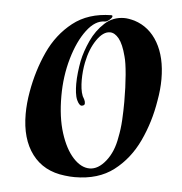

<svg xmlns="http://www.w3.org/2000/svg" viewBox="-42 -509 530 559"><g transform="rotate(5 223.5 -229.5)"><path d="M196 10Q189 10 182 9.5Q175 9 167 8Q105 1 71.5 -43.5Q38 -88 38 -161Q38 -192 44 -226Q55 -289 80 -343.5Q105 -398 149.5 -433Q194 -468 261 -469Q265 -469 265 -466Q265 -462 257.5 -455.5Q250 -449 244 -449Q216 -449 191.5 -416.5Q167 -384 152 -332Q137 -280 137 -222Q137 -160 151.5 -114.5Q166 -69 189 -44Q212 -19 237 -19Q262 -19 284 -46.5Q306 -74 313 -117Q318 -141 319.5 -168Q321 -195 321 -221Q321 -264 318 -300Q315 -336 310 -353Q301 -388 288.5 -403.5Q276 -419 262 -419Q242 -419 223.5 -392Q205 -365 197 -325Q192 -300 192 -273Q192 -261 193.5 -249Q195 -237 199 -227Q201 -224 204 -218Q207 -212 207 -207Q207 -201 202 -200Q200 -199 198 -199Q191 -199 184 -214Q180 -223 178.5 -235.5Q177 -248 177 -261Q177 -277 179 -294.5Q181 -312 184 -328Q190 -357 204.5 -388.5Q219 -420 243 -442Q267 -464 300 -464Q312 -464 330 -459Q374 -445 398.5 -402.5Q423 -360 423 -296Q423 -266 417 -233Q407 -170 381 -114.5Q355 -59 310 -24.5Q265 10 196 10Z"/></g></svg>

Font: Tapestry
Style: Regular
Weight: 400
Designer: Robert E. Leuschke
Foundry: Robert E. Leuschke
Version: Version 1.010; ttfautohint (v1.8.4.7-5d5b)